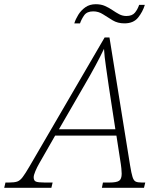

<svg xmlns="http://www.w3.org/2000/svg" viewBox="-80 -892 757 912"><path d="M-60 0 -54 -25H-37Q-12 -25 1.5 -29.5Q15 -34 27.5 -50.5Q40 -67 61 -103L417 -714H440L538 -106Q544 -69 549.5 -51.5Q555 -34 564.5 -29.5Q574 -25 593 -25H610L604 0H404L409 -25H440Q474 -25 486 -33.5Q498 -42 498 -67Q498 -78 496.5 -92Q495 -106 494 -112L473 -248H182L107 -117Q96 -98 88 -79Q80 -60 80 -50Q80 -34 90.5 -29.5Q101 -25 132 -25H170L164 0ZM322 -489 200 -278H468L437 -480Q431 -524 423.5 -574Q416 -624 414 -660Q397 -624 373.5 -580.5Q350 -537 322 -489ZM511 -781Q479 -781 455 -795.5Q431 -810 409.5 -824Q388 -838 363 -838Q333 -838 320 -819.5Q307 -801 300 -781H273Q279 -801 292 -822Q305 -843 325.5 -857.5Q346 -872 375 -872Q400 -872 419 -863.5Q438 -855 454 -844Q470 -833 486 -824.5Q502 -816 520 -816Q548 -816 561 -832Q574 -848 581 -869H608Q598 -836 576 -808.5Q554 -781 511 -781Z"/></svg>

Font: Noto Serif ExtraLight
Style: Italic
Weight: 200
Italic angle: -12°
Designer: Monotype Design Team
Foundry: Monotype Imaging Inc.
Version: Version 2.014; ttfautohint (v1.8.4.7-5d5b)